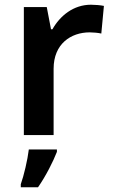

<svg xmlns="http://www.w3.org/2000/svg" viewBox="-20 -572 479 813"><path d="M365 -552C291 -552 234 -505 202 -448H196L178 -542H81V0H207V-281C207 -386 280 -435 360 -435C374 -435 396 -433 409 -430L420 -547C406 -550 382 -552 365 -552ZM221 71V61H102C97 104 81 172 68 208V221H141C175 172 205 112 221 71Z"/></svg>

Font: Noto Sans Bamum SemiBold
Style: Regular
Weight: 600
Designer: Monotype Design Team
Foundry: Monotype Imaging Inc.
Version: Version 2.002